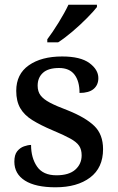

<svg xmlns="http://www.w3.org/2000/svg" viewBox="-20 -786 501 816"><path d="M216 10Q131 10 86 -18.5Q41 -47 41 -99Q41 -128 53 -143Q65 -158 82 -164Q99 -170 112 -170Q112 -115 137.5 -78Q163 -41 220 -41Q273 -41 300 -65Q327 -89 327 -126Q327 -150 316.5 -166Q306 -182 279 -197Q252 -212 204 -232Q152 -254 117.5 -275.5Q83 -297 66 -326.5Q49 -356 49 -400Q49 -471 102.5 -508.5Q156 -546 244 -546Q322 -546 360 -518Q398 -490 398 -454Q398 -425 378 -408Q358 -391 318 -391Q318 -441 296.5 -469Q275 -497 231 -497Q185 -497 162.5 -476.5Q140 -456 140 -422Q140 -397 152.5 -380.5Q165 -364 192.5 -349.5Q220 -335 268 -317Q343 -287 380.5 -251Q418 -215 418 -152Q418 -73 363 -31.5Q308 10 216 10ZM181 -619Q203 -648 229 -690Q255 -732 271 -766H392V-756Q379 -739 350.5 -710Q322 -681 288.5 -652.5Q255 -624 227 -606H181Z"/></svg>

Font: Noto Serif Tamil Medium
Style: Regular
Weight: 500
Designer: Indian Type Foundry, Tom Grace, and the Monotype Design Team
Foundry: Monotype Imaging Inc.
Version: Version 2.004; ttfautohint (v1.8.4.7-5d5b)